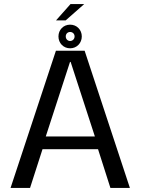

<svg xmlns="http://www.w3.org/2000/svg" viewBox="-20 -926 693 946"><path d="M32 0H128L189.5 -191H463L524 0H620L397 -676H255.5ZM205.5 -253.5 325 -621H328L447.5 -253.5ZM325.5 -688C358.5 -688 383 -714 383 -746.5C383 -779 358.5 -804.5 325.5 -804.5C292.5 -804.5 268 -779 268 -746.5C268 -713.5 292.5 -688 325.5 -688ZM256 -825.5H303.5L395 -906H327.5ZM325.5 -724C313.5 -724 304 -733.5 304 -746.5C304 -759.5 313.5 -768.5 325.5 -768.5C337.5 -768.5 347.5 -759.5 347.5 -746.5C347.5 -733.5 337.5 -724 325.5 -724Z"/></svg>

Font: Anybody
Style: Regular
Weight: 400
Designer: Tyler Finck
Foundry: Etcetera Type Company
Version: Version 1.110